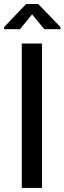

<svg xmlns="http://www.w3.org/2000/svg" viewBox="-32 -925 317 945"><path d="M174.8 0Q149.4 0 75.2 0Q75.2 -33.2 75.2 -84Q75.2 -233.4 75.2 -533.2Q75.2 -578.1 75.2 -710.9Q100.6 -710.9 174.8 -710.9Q174.8 -533.2 174.8 0ZM265.6 -792Q265.6 -789.1 265.6 -781.2Q246.1 -781.2 186.5 -781.2Q170.9 -798.8 126 -854.5Q111.3 -835.9 66.4 -781.2Q46.9 -781.2 -11.7 -781.2Q-11.7 -783.2 -11.7 -792Q14.6 -820.3 96.7 -905.3Q111.3 -905.3 156.2 -905.3Q183.6 -877 265.6 -792Z"/></svg>

Font: Noto Sans Hebrew DECATHLON 
Style: Regular
Weight: 400
Designer: Monotype Design team
Version: Version 1.03 uh